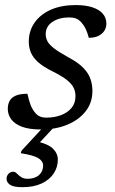

<svg xmlns="http://www.w3.org/2000/svg" viewBox="-20 -514 466 777"><path d="M70.5 243.5Q35 243.5 20.8 233.8Q6.5 224 6.5 209.5Q6.5 198 14.2 189.5Q22 181 34 181Q41 181 48 188Q55 195 65 202.2Q75 209.5 92 209.5Q121 209.5 137.8 194.5Q154.5 179.5 154.5 156Q154.5 138 135 126Q115.5 114 64 106L67 96L162.5 -7.5H206L113.5 92L120 56.5Q174 67.5 194 87.2Q214 107 214 132Q214 163 197.2 188.2Q180.5 213.5 148.5 228.5Q116.5 243.5 70.5 243.5ZM91 -134.5Q97 -107.5 103.2 -90.8Q109.5 -74 120 -60.5Q130.5 -47 141.8 -42.5Q153 -38 168.5 -38Q200 -38 226.8 -48Q253.5 -58 269.5 -77.2Q285.5 -96.5 285.5 -125Q285.5 -143 278 -158.8Q270.5 -174.5 250.8 -190.2Q231 -206 193 -225Q155.5 -243.5 134.5 -262.2Q113.5 -281 105 -301.5Q96.5 -322 96.5 -345Q96.5 -389 120 -422.5Q143.5 -456 186 -474.8Q228.5 -493.5 286.5 -493.5Q326 -493.5 353.5 -484.5Q381 -475.5 395.8 -458.8Q410.5 -442 410.5 -418Q410.5 -402 402 -389Q393.5 -376 377.8 -368.5Q362 -361 339.5 -361Q333.5 -383 326.8 -397Q320 -411 310 -422.5Q299.5 -434.5 287.8 -439Q276 -443.5 260 -443.5Q219 -443.5 192 -425.2Q165 -407 165 -376Q165 -361 171.8 -347.5Q178.5 -334 198.5 -318.5Q218.5 -303 257.5 -281.5Q297 -260.5 317.8 -238.8Q338.5 -217 346.2 -194Q354 -171 354 -146Q354 -98.5 326.5 -63.5Q299 -28.5 252 -9.2Q205 10 146.5 10Q98 10 68.5 -1.2Q39 -12.5 25.2 -31.5Q11.5 -50.5 11.5 -73Q11.5 -92 19 -105.8Q26.5 -119.5 43.8 -127Q61 -134.5 91 -134.5Z"/></svg>

Font: Newsreader 10pt
Style: Italic
Weight: 400
Italic angle: -17°
Version: Version 1.003